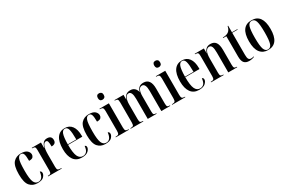

<svg xmlns="http://www.w3.org/2000/svg" viewBox="103 -1936 4603 3124"><g transform="rotate(-30 2404.5 -374.0)"><path d="M232 10Q320 10 353 -26Q386 -62 386 -94Q386 -129 357 -136Q343 -2 256 -2Q200 -2 175 -60Q150 -118 150 -268Q150 -428 170 -482.5Q190 -537 233 -537Q267 -537 280.5 -502.5Q294 -468 294 -374Q350 -374 368 -395Q386 -416 386 -441Q386 -484 350 -515.5Q314 -547 235 -547Q147 -547 93 -487.5Q39 -428 39 -267Q39 -110 92.5 -50Q146 10 232 10Z M435 0H691V-10H680Q637 -10 624 -23Q611 -36 611 -79V-310Q611 -413 632 -463Q653 -513 686 -513Q711 -513 719.5 -487.5Q728 -462 728 -394Q813 -394 813 -467Q813 -547 727 -547Q679 -547 652.5 -515.5Q626 -484 612 -432H610V-536H437V-526H440Q478 -526 489 -513.5Q500 -501 500 -459V-79Q500 -36 488 -23Q476 -10 437 -10H435Z M1068 10Q1151 10 1188 -26Q1225 -62 1225 -97Q1225 -125 1198 -133Q1191 -62 1164 -32.5Q1137 -3 1093 -3Q1033 -3 1003 -65.5Q973 -128 973 -282H1240V-301Q1240 -419 1192.5 -483Q1145 -547 1058 -547Q966 -547 915 -476Q864 -405 864 -264Q864 -134 915.5 -62Q967 10 1068 10ZM973 -292Q975 -428 995 -482.5Q1015 -537 1058 -537Q1101 -537 1117 -482Q1133 -427 1133 -292Z M1508 10Q1596 10 1629 -26Q1662 -62 1662 -94Q1662 -129 1633 -136Q1619 -2 1532 -2Q1476 -2 1451 -60Q1426 -118 1426 -268Q1426 -428 1446 -482.5Q1466 -537 1509 -537Q1543 -537 1556.5 -502.5Q1570 -468 1570 -374Q1626 -374 1644 -395Q1662 -416 1662 -441Q1662 -484 1626 -515.5Q1590 -547 1511 -547Q1423 -547 1369 -487.5Q1315 -428 1315 -267Q1315 -110 1368.5 -50Q1422 10 1508 10Z M1827 -638Q1850 -638 1866.5 -652Q1883 -666 1883 -698Q1883 -730 1866.5 -744Q1850 -758 1827 -758Q1773 -758 1773 -698Q1773 -638 1827 -638ZM1707 0H1954V-10H1944Q1912 -10 1899 -23.5Q1886 -37 1886 -83V-536H1709V-526H1721Q1751 -526 1764 -512.5Q1777 -499 1777 -454V-84Q1777 -38 1764 -24Q1751 -10 1719 -10H1707Z M1986 0H2224V-10H2222Q2185 -10 2173.5 -22Q2162 -34 2162 -80V-353Q2162 -421 2182 -469Q2202 -517 2242 -517Q2307 -517 2307 -377V0H2474V-10H2470Q2436 -10 2426 -22Q2416 -34 2416 -82V-366Q2416 -431 2434.5 -474Q2453 -517 2495 -517Q2562 -517 2562 -377V0H2730V-10H2728Q2694 -10 2683 -22Q2672 -34 2672 -80V-360Q2672 -547 2538 -547Q2436 -547 2414 -446H2412Q2384 -547 2292 -547Q2238 -547 2207 -520Q2176 -493 2163 -446H2161V-536H1991V-526H1994Q2028 -526 2040.5 -513.5Q2053 -501 2053 -453V-82Q2053 -34 2040 -22Q2027 -10 1991 -10H1986Z M2886 -638Q2909 -638 2925.5 -652Q2942 -666 2942 -698Q2942 -730 2925.5 -744Q2909 -758 2886 -758Q2832 -758 2832 -698Q2832 -638 2886 -638ZM2766 0H3013V-10H3003Q2971 -10 2958 -23.5Q2945 -37 2945 -83V-536H2768V-526H2780Q2810 -526 2823 -512.5Q2836 -499 2836 -454V-84Q2836 -38 2823 -24Q2810 -10 2778 -10H2766Z M3270 10Q3353 10 3390 -26Q3427 -62 3427 -97Q3427 -125 3400 -133Q3393 -62 3366 -32.5Q3339 -3 3295 -3Q3235 -3 3205 -65.5Q3175 -128 3175 -282H3442V-301Q3442 -419 3394.5 -483Q3347 -547 3260 -547Q3168 -547 3117 -476Q3066 -405 3066 -264Q3066 -134 3117.5 -62Q3169 10 3270 10ZM3175 -292Q3177 -428 3197 -482.5Q3217 -537 3260 -537Q3303 -537 3319 -482Q3335 -427 3335 -292Z M3496 0H3734V-10H3730Q3694 -10 3683 -23Q3672 -36 3672 -79V-344Q3672 -435 3695.5 -476.5Q3719 -518 3756 -518Q3791 -518 3805.5 -483.5Q3820 -449 3820 -372V0H3988V-10H3984Q3950 -10 3939.5 -24Q3929 -38 3929 -82V-359Q3929 -457 3896.5 -502Q3864 -547 3797 -547Q3744 -547 3714.5 -519.5Q3685 -492 3673 -447H3671V-536H3499V-526H3504Q3540 -526 3551.5 -513.5Q3563 -501 3563 -458V-81Q3563 -37 3551 -23.5Q3539 -10 3501 -10H3496Z M4210 10Q4244 10 4269 3.5Q4294 -3 4308 -9V-19Q4281 -10 4256 -10Q4226 -10 4212 -32.5Q4198 -55 4198 -111V-526H4300V-536H4198V-659H4188Q4174 -590 4132 -562Q4094 -536 4027 -536V-526H4087V-146Q4087 -58 4119 -24Q4151 10 4210 10Z M4566 10Q4770 10 4770 -269Q4770 -547 4569 -547Q4364 -547 4364 -269Q4364 -127 4417.5 -58.5Q4471 10 4566 10ZM4568 0Q4519 0 4497.5 -59Q4476 -118 4476 -269Q4476 -420 4496 -478.5Q4516 -537 4567 -537Q4619 -537 4639 -478.5Q4659 -420 4659 -269Q4659 -118 4639 -59Q4619 0 4568 0Z"/></g></svg>

Font: Noto Serif Display Condensed Semi
Style: Regular
Weight: 600
Width: 3
Designer: Monotype Design Team
Foundry: Monotype Imaging Inc.
Version: Version 1.900